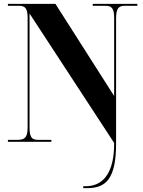

<svg xmlns="http://www.w3.org/2000/svg" viewBox="-20 -734 741 994"><path d="M411 240H432C532 240 581 187 581 8V-639C581 -690 594 -704 626 -704H691V-714H460V-704H527C557 -704 571 -691 571 -643V-237L267 -714H21V-704H78C109 -704 123 -692 123 -643V-75C123 -22 108 -10 71 -10H21V0H246V-10H177C145 -10 133 -22 133 -75V-664L571 6V10C571 153 519 230 424 230H411Z"/></svg>

Font: Noto Serif Display Condensed ExtraBold
Style: Regular
Weight: 800
Width: 3
Designer: Monotype Design Team
Foundry: Monotype Imaging Inc.
Version: Version 2.009